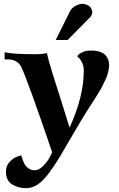

<svg xmlns="http://www.w3.org/2000/svg" viewBox="-20 -755 617 999"><path d="M460 -695Q461 -687 457.5 -679Q454 -671 450 -666.5Q446 -662 437.5 -653.5Q429 -645 426 -642L332 -547H270L343 -694Q356 -721 391 -732Q410 -739 432.5 -730Q455 -721 460 -695ZM548 -417Q548 -405 545 -391Q542 -377 538.5 -365Q535 -353 526.5 -336Q518 -319 513 -308Q508 -297 495.5 -276.5Q483 -256 477 -246.5Q471 -237 455.5 -213Q440 -189 434 -180Q402 -129 359.5 -55.5Q317 18 292.5 59Q268 100 236.5 143Q205 186 176 205Q147 224 116 224Q75 224 43 204.5Q11 185 11 137Q11 108 30.5 87Q50 66 70 60L90 53Q91 54 95 67Q99 80 105 93.5Q111 107 125.5 119Q140 131 160 131Q183 131 205.5 107.5Q228 84 239.5 62Q251 40 251 36Q119 -351 90 -408Q70 -446 19 -446H4V-483Q49 -473 158 -473Q205 -473 224 -479Q230 -448 250 -383.5Q270 -319 299 -228.5Q328 -138 342 -91Q416 -253 416 -388Q416 -410 407.5 -428.5Q399 -447 390 -454L382 -462L383 -464Q384 -465 386.5 -468Q389 -471 392.5 -474Q396 -477 402 -480Q408 -483 415 -486Q422 -489 432.5 -490.5Q443 -492 455 -492Q544 -492 548 -417Z"/></svg>

Font: GFS Artemisia
Style: Bold
Weight: 700
Designer: Designed by Takis Katsoulidis.
Foundry: Designed by Takis Katsoulidis.
Version: Version 1.0